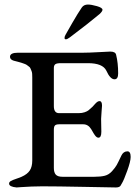

<svg xmlns="http://www.w3.org/2000/svg" viewBox="-20 -823 609 845"><path d="M264 -656Q264 -663 269 -671Q271 -675 297.5 -721Q324 -767 340 -790Q349 -803 367 -803Q382 -803 406.5 -796Q431 -789 431 -780Q431 -773 418 -761Q373 -723 288 -659Q276 -650 270 -650Q264 -650 264 -656ZM217 -356Q217 -325 240 -325H326Q341 -325 352.5 -329Q364 -333 369.5 -337.5Q375 -342 387 -353Q390 -356 396.5 -363.5Q403 -371 408 -374.5Q413 -378 418 -378Q429 -378 429 -358Q429 -355 427 -331.5Q425 -308 425 -300Q425 -292 425.5 -270Q426 -248 426 -243Q426 -217 413 -217Q409 -217 405 -220Q401 -223 397.5 -228Q394 -233 391.5 -237Q389 -241 385.5 -247.5Q382 -254 381 -255Q368 -276 346 -276H241Q227 -276 222 -271Q217 -266 217 -252V-84Q217 -64 225.5 -54.5Q234 -45 255 -45H395Q423 -45 441 -49.5Q459 -54 473 -69.5Q487 -85 493.5 -96.5Q500 -108 514 -138Q523 -157 541 -157Q555 -157 555 -132Q555 -113 540 -71.5Q525 -30 517 -17Q512 -8 510 -5Q508 -2 503 0Q498 2 490 2Q480 2 354 -0.5Q228 -3 166 -3Q145 -3 118.5 -2Q92 -1 73.5 0.5Q55 2 53 2Q20 -1 20 -15Q20 -22 28 -26.5Q36 -31 52.5 -36.5Q69 -42 75 -45Q100 -56 111 -72.5Q122 -89 122 -117V-482Q122 -491 121.5 -498.5Q121 -506 118 -512.5Q115 -519 113.5 -523Q112 -527 106 -531Q100 -535 98 -537Q96 -539 86.5 -542.5Q77 -546 73.5 -547Q70 -548 57.5 -551.5Q45 -555 40 -556Q24 -561 24 -573Q24 -591 59 -591H346Q370 -591 414.5 -593.5Q459 -596 465 -596Q488 -596 491 -582Q500 -546 500 -500Q500 -474 484 -474Q465 -474 448 -512Q432 -545 367 -545H248Q229 -545 223 -540Q217 -535 217 -524Z"/></svg>

Font: EB Garamond 08
Style: Regular
Weight: 400
Version: Version 0.016 ; ttfautohint (v1.5)